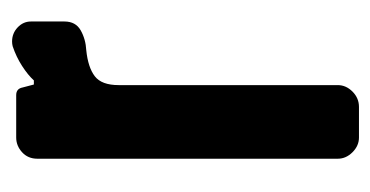

<svg xmlns="http://www.w3.org/2000/svg" viewBox="-172 -458 629 326"><g transform="rotate(-90 143.0 -294.5)"><path d="M270 -500Q270 -481 255 -472.5Q240 -464 221 -463Q192 -460 177 -448.5Q162 -437 162 -408V-36Q162 -22 151 -11Q140 0 125 0H73Q59 0 48 -11Q37 -22 37 -36V-546Q37 -562 48 -572Q59 -582 73 -582H145Q156 -582 158 -571L163 -552H170Q179 -562 194.5 -572Q210 -582 228 -588Q232 -589 236 -589Q250 -589 260 -579.5Q270 -570 270 -557Z"/></g></svg>

Font: H.H. Samuel
Style: Regular
Weight: 900
Width: 1
Designer: deFharo
Foundry: deFharo
Version: Version 1.009